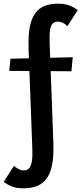

<svg xmlns="http://www.w3.org/2000/svg" viewBox="-20 -731 441 1040"><path d="M106 289Q71 289 47 280Q23 271 0 254L56 167Q70 180 82.5 186Q95 192 108 192Q124 192 135 183Q146 174 151.5 148Q157 122 155 71L135 -461Q133 -513 137 -554Q141 -595 152.5 -624.5Q164 -654 183 -673.5Q202 -693 230 -702Q258 -711 295 -711Q330 -711 354.5 -702Q379 -693 401 -676L345 -589Q331 -603 318.5 -608.5Q306 -614 293 -614Q278 -614 267 -605Q256 -596 251.5 -570Q247 -544 249 -493L269 39Q271 91 266.5 132Q262 173 250.5 202.5Q239 232 219 251.5Q199 271 171 280Q143 289 106 289ZM367 -345 30 -347 37 -413 374 -421Z"/></svg>

Font: Ysabeau
Style: Bold
Weight: 700
Designer: Christian Thalmann (Catharsis Fonts)
Version: Version 2.000;gftools[0.9.27.dev2+g8671c4b]